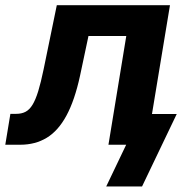

<svg xmlns="http://www.w3.org/2000/svg" viewBox="-54 -542 682 719"><path d="M-34.2 0 -15.1 -115.7H6.8Q26.9 -115.7 41.5 -123.3Q56.2 -130.9 67.6 -149.4Q79.1 -168 89.1 -200.4Q99.1 -232.9 109.4 -282.7L158.7 -522.5H582.5L496.1 0H352.1L418.9 -407.2H277.3L245.6 -257.8Q225.6 -166 194.8 -109.1Q164.1 -52.2 121.1 -26.1Q78.1 0 22 0ZM343.8 156.2 418.5 0H378.4L397.9 -115.2H607.9L478 156.2Z"/></svg>

Font: Inter 28pt
Style: Bold Italic
Weight: 700
Italic angle: -9.3988°
Designer: Rasmus Andersson
Foundry: rsms
Version: Version 4.001;git-66647c0bb